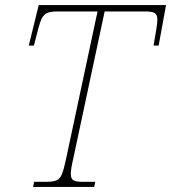

<svg xmlns="http://www.w3.org/2000/svg" viewBox="-20 -734 672 754"><path d="M110 0 114 -20H164Q189 -20 202.5 -26Q216 -32 223.5 -51Q231 -70 239 -108L363 -689H205Q179 -689 165.5 -683Q152 -677 144.5 -662.5Q137 -648 130 -620L113 -555H93L132 -714H632L603 -555H583L594 -620Q596 -631 597 -640.5Q598 -650 598 -657Q598 -676 588 -682.5Q578 -689 549 -689H391L267 -108Q258 -69 258 -51Q258 -32 268.5 -26Q279 -20 304 -20H354L350 0Z"/></svg>

Font: Noto Serif Thin
Style: Italic
Weight: 100
Italic angle: -12°
Designer: Monotype Design Team
Foundry: Monotype Imaging Inc.
Version: Version 2.014; ttfautohint (v1.8.4.7-5d5b)